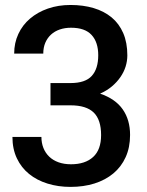

<svg xmlns="http://www.w3.org/2000/svg" viewBox="-20 -741 590 772"><path d="M263.5 10.5Q214 10.5 171.2 -2.8Q128.5 -16 97 -41.5Q65.5 -67 47.8 -104.5Q30 -142 30 -190.5H146.5Q146.5 -166.5 154.5 -146.2Q162.5 -126 177.8 -111.2Q193 -96.5 215.2 -88.5Q237.5 -80.5 265.5 -80.5Q322.5 -80.5 354.5 -109.8Q386.5 -139 386.5 -198Q386.5 -259.5 356.8 -288.5Q327 -317.5 263.5 -317.5H183V-407H263.5Q323 -407 349 -435.8Q375 -464.5 375 -519Q375 -571.5 348.2 -600.5Q321.5 -629.5 265.5 -629.5Q241 -629.5 220.5 -622.5Q200 -615.5 185.2 -602Q170.5 -588.5 162.2 -569.2Q154 -550 154 -525.5H37Q37 -568.5 53.8 -604.5Q70.5 -640.5 100.8 -666.2Q131 -692 172.5 -706.5Q214 -721 263.5 -721Q314.5 -721 356.5 -708.5Q398.5 -696 428.8 -671Q459 -646 475.5 -607.8Q492 -569.5 492 -518.5Q492 -495.5 485 -473.2Q478 -451 464 -430.8Q450 -410.5 429.8 -393.5Q409.5 -376.5 382.5 -364.5Q444 -343.5 473.5 -301.2Q503 -259 503 -198.5Q503 -148 485.2 -109Q467.5 -70 435.5 -43.5Q403.5 -17 359.8 -3.2Q316 10.5 263.5 10.5Z"/></svg>

Font: Roberto Sans Medium
Style: Regular
Weight: 500
Designer: Google (font) & Cristiano Sobral (main changes)
Version: Version 1.000;October 12, 2021;FontCreator 14.0.0.2814 64-bi